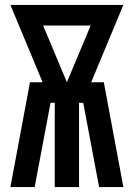

<svg xmlns="http://www.w3.org/2000/svg" viewBox="-20 -755 540 775"><path d="M22 0 101 -423H152L22 -735H478L348 -423H399L478 0H380L316 -340H299V0H201V-340H184L120 0ZM250 -423 346 -652H154Z"/></svg>

Font: Iosevka SS04 Extrabold
Style: Regular
Weight: 800
Monospace: yes
Designer: Belleve Invis
Foundry: Belleve Invis
Version: Version 19.0.0; ttfautohint (v1.8.4)